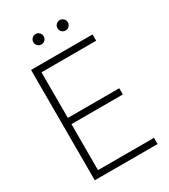

<svg xmlns="http://www.w3.org/2000/svg" viewBox="-214 -994 966 1096"><g transform="rotate(-30 268.5 -446.0)"><path d="M78.6 0V-727.5H483.9V-686H123.5V-385.3H462.4V-344.2H123.5V-41H492.7V0ZM203.1 -823.7Q189 -823.7 179 -833.7Q168.9 -843.8 168.9 -857.9Q168.9 -872.1 179 -882.1Q189 -892.1 203.1 -892.1Q217.3 -892.1 227.3 -882.1Q237.3 -872.1 237.3 -857.9Q237.3 -843.8 227.3 -833.7Q217.3 -823.7 203.1 -823.7ZM362.3 -823.7Q348.1 -823.7 338.1 -833.7Q328.1 -843.8 328.1 -857.9Q328.1 -872.1 338.1 -882.1Q348.1 -892.1 362.3 -892.1Q376.5 -892.1 386.5 -882.1Q396.5 -872.1 396.5 -857.9Q396.5 -843.8 386.5 -833.7Q376.5 -823.7 362.3 -823.7Z"/></g></svg>

Font: Inter Display Extra Light
Style: Regular
Weight: 200
Designer: Rasmus Andersson
Foundry: rsms
Version: Version 4.000;git-4fc901f